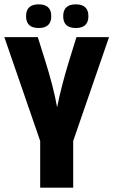

<svg xmlns="http://www.w3.org/2000/svg" viewBox="-20 -864 522 884"><path d="M317 0H165V-215L0 -693H154L187 -588Q226 -465 243 -370Q262 -467 300 -590L332 -693H482L317 -215ZM387 -789.5Q387 -735 329 -735Q271 -735 271 -789.5Q271 -844 329 -844Q387 -844 387 -789.5ZM216 -789.5Q216 -735 158 -735Q100 -735 100 -789.5Q100 -844 158 -844Q216 -844 216 -789.5Z"/></svg>

Font: Khand
Style: Bold
Weight: 700
Designer: Devanagari: Sanchit Sawaria, Jyotish Sonowal; Latin: Satya Rajpurohit
Foundry: Indian Type Foundry
Version: Version 1.101;PS 1.0;hotconv 1.0.78;makeotf.lib2.5.61930; tt